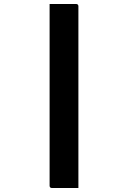

<svg xmlns="http://www.w3.org/2000/svg" viewBox="-20 -780 640 960"><path d="M228 -760Q262 -760 295 -760Q328 -760 361 -760Q366 -760 369 -757Q372 -754 372 -749Q372 -658 372 -567Q372 -476 372 -385Q372 -294 372 -203.5Q372 -113 372 -22Q372 69 372 160Q339 160 306 160Q273 160 239 160Q234 160 231 157Q228 154 228 149Q228 49 228 -51.5Q228 -152 228 -252.5Q228 -353 228 -453.5Q228 -554 228 -654Q228 -681 228 -707Q228 -733 228 -760Z"/></svg>

Font: RecMonoLinear Nerd Font Mono
Style: Bold
Weight: 700
Monospace: yes
Version: Version 1.085; ttfautohint (v1.8.4.7-5d5b);Nerd Fonts 3.2.1